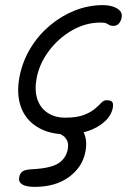

<svg xmlns="http://www.w3.org/2000/svg" viewBox="-20 -515 538 749"><path d="M115 214Q81 214 66 204Q51 194 55 176Q58 160 69 153Q80 146 109 145Q179 141 208 122Q237 103 244 69Q248 46 242 34Q236 22 227 15Q221 12 216 8Q163 4 125 -20Q79 -48 61 -99.5Q43 -151 57 -220Q69 -278 99.5 -328Q130 -378 174.5 -415.5Q219 -453 272 -474Q325 -495 381 -495Q405 -495 423 -488.5Q441 -482 449.5 -471Q458 -460 454 -444Q451 -431 443 -422.5Q435 -414 422 -414Q412 -414 406.5 -417.5Q401 -421 394.5 -424Q388 -427 373 -427Q313 -427 260 -396Q207 -365 170.5 -316Q134 -267 123 -211Q114 -163 125.5 -128.5Q137 -94 165.5 -75Q194 -56 234 -56Q280 -56 307 -66.5Q334 -77 349.5 -90Q365 -103 374.5 -113.5Q384 -124 395 -124Q412 -124 417.5 -117.5Q423 -111 420 -94Q414 -64 388 -40.5Q362 -17 324 -4Q315 -1 306 1Q322 32 313 78Q301 138 248.5 176Q196 214 115 214Z"/></svg>

Font: Shantell Sans Light Light
Style: Italic
Weight: 300
Italic angle: -11°
Version: Version 1.008;[ac192a2d6]